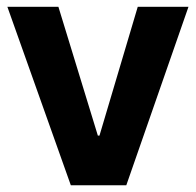

<svg xmlns="http://www.w3.org/2000/svg" viewBox="-20 -553 584 573"><path d="M272 -148.4 154.3 -532.7H2L191.4 0H356.9L542.5 -532.7H391.1L276.9 -148.4Z"/></svg>

Font: Estedad Bold
Style: Regular
Weight: 700
Designer: Amin Abedi
Version: Version 7.3